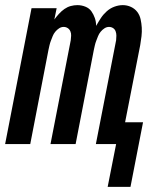

<svg xmlns="http://www.w3.org/2000/svg" viewBox="-34 -562 604 749"><path d="M386 167 419 0H340L419 -405Q420 -414 420 -423Q420 -432 417 -440Q414 -448 407 -452.5Q400 -457 391 -457Q382 -457 373.5 -451.5Q365 -446 358.5 -438Q352 -430 348.5 -421Q345 -412 341.5 -403Q338 -394 336 -385Q334 -376 332 -367L261 0H163L242 -405Q243 -414 243.5 -423Q244 -432 240.5 -440Q237 -448 230 -452.5Q223 -457 214 -457Q205 -457 196.5 -451.5Q188 -446 181.5 -438Q175 -430 171.5 -421Q168 -412 164.5 -403Q161 -394 159 -385Q157 -376 155 -367L84 0H-14L89 -530H187L178 -486Q186 -497 196 -508Q206 -519 217.5 -527Q229 -535 242 -538.5Q255 -542 268 -542Q284 -542 299 -536Q314 -530 322.5 -518Q331 -506 336 -491.5Q341 -477 341 -461Q350 -477 359.5 -491.5Q369 -506 382.5 -518Q396 -530 412.5 -536Q429 -542 445 -542Q462 -542 477 -535Q492 -528 501.5 -515.5Q511 -503 514.5 -487Q518 -471 519 -454.5Q520 -438 518 -420.5Q516 -403 513 -386L454 -85H524L475 167Z"/></svg>

Font: Lode Dark
Style: Bold Italic
Weight: 700
Italic angle: -11°
Monospace: yes
Designer: Belleve Invis
Foundry: Belleve Invis
Version: Version 29.2.0; ttfautohint (v1.8.3)